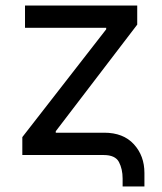

<svg xmlns="http://www.w3.org/2000/svg" viewBox="-20 -566 592 701"><path d="M427.7 114.7V85.9Q427.7 51.3 414.3 25.6Q400.9 0 358.4 0H61.5V-65.4L367.7 -459V-464.4H71.3V-545.9H481V-476.1L183.6 -86.9V-81.5H360.4Q430.2 -81.5 468.8 -39.3Q507.3 2.9 507.3 65.4V114.7Z"/></svg>

Font: Adwaita Sans
Style: Regular
Weight: 400
Designer: Rasmus Andersson
Foundry: rsms
Version: Version 4.001;git-9221beed3